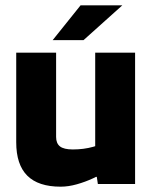

<svg xmlns="http://www.w3.org/2000/svg" viewBox="-20 -692 571 722"><path d="M41 -157V-494H191V-177Q191 -153 205.5 -141.5Q220 -130 254 -130Q295 -130 330.5 -140Q366 -150 376 -156V-46Q359 -35 330 -21.5Q301 -8 269 1Q237 10 208 10Q124 10 82.5 -31.5Q41 -73 41 -157ZM488 -494V0H348L344 -27H338V-494ZM440 -672 294 -541H178L283 -672Z"/></svg>

Font: Blinker
Style: Regular
Weight: 400
Designer: Juergen Huber
Foundry: supertype
Version: 1.017